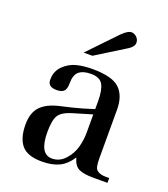

<svg xmlns="http://www.w3.org/2000/svg" viewBox="-137 -836 830 946"><g transform="rotate(20 278.0 -363.0)"><path d="M181 -275 241 -289Q298 -303 351 -321V-363Q351 -421 335 -449Q319 -477 273 -477Q232 -477 210.5 -459.5Q189 -442 189 -396Q189 -367 177.5 -355.5Q166 -344 139 -344Q93 -344 93 -381Q93 -426 122 -454.5Q151 -483 188 -492.5Q225 -502 270 -502Q376 -502 414.5 -464.5Q453 -427 453 -356V-102Q453 -74 456.5 -58Q460 -42 472 -35Q484 -28 495.5 -26.5Q507 -25 532 -25V0H456Q407 0 381.5 -12Q356 -24 345 -65Q317 -22 280.5 -5Q244 12 191 12Q116 12 85 -24.5Q54 -61 54 -133Q54 -194 85 -227Q116 -260 181 -275ZM351 -293 247 -262Q201 -248 184.5 -223Q168 -198 168 -134Q168 -19 233 -19Q273 -19 301.5 -50.5Q330 -82 340.5 -120.5Q351 -159 351 -197ZM248 -563H202L341 -708Q371 -738 390 -738Q405 -738 417.5 -726Q430 -714 430 -697Q430 -677 404 -660Z"/></g></svg>

Font: Justus
Style: Oldstyle
Weight: 500
Version: Version 001.000